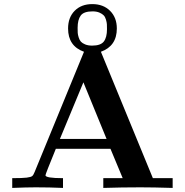

<svg xmlns="http://www.w3.org/2000/svg" viewBox="-20 -922 909 942"><path d="M40 0V-47.9Q90.8 -47.9 111.3 -50.5Q131.8 -53.2 137.9 -58.1Q144 -63 149.9 -78.1L392.1 -668Q314 -695.8 314 -782.2Q314 -836.4 346.4 -869.1Q378.9 -901.9 432.9 -901.9Q486.8 -901.9 520 -868.9Q553.2 -835.9 553.2 -782.2Q553.2 -696.3 475.1 -668L730 -47.9H827.1V0Q731.9 -2.9 668.9 -2.9Q578.1 -2.9 486.8 0V-47.9H582L522 -191.9H253.9Q203.1 -67.9 203.1 -62Q203.1 -47.9 289.1 -47.9V0Q223.1 -2.9 155.8 -2.9Q109.9 -2.9 40 0ZM273.9 -240.2H502.9L389.2 -518.1ZM360.8 -785.2Q360.8 -770 361.3 -761Q361.8 -752 366 -738.5Q370.1 -725.1 377 -717.5Q383.8 -710 397.9 -704.1Q412.1 -698.2 432.1 -698.2Q474.1 -698.2 489.5 -718.5Q504.9 -738.8 504.9 -778.8Q504.9 -793.9 504.4 -803Q503.9 -812 500 -825.4Q496.1 -838.9 489 -846.4Q481.9 -854 468 -860.1Q454.1 -866.2 434.1 -866.2Q391.1 -866.2 376 -845.7Q360.8 -825.2 360.8 -785.2Z"/></svg>

Font: CMU Serif
Style: Bold
Weight: 700
Version: Version 0.7.0